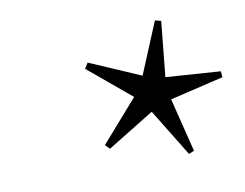

<svg xmlns="http://www.w3.org/2000/svg" viewBox="-46 -787 541 424"><g transform="rotate(-10 224.5 -575.0)"><path d="M359 -428.5 347 -423.5 282 -529.5 177 -465 167.5 -475 249.5 -568.5 153.5 -648.5 161.5 -661 276 -611.5 324 -727 337.5 -723.5 325 -599.5 448 -591 449 -577.5 329 -549Z"/></g></svg>

Font: Newsreader Display Medium
Style: Italic
Weight: 500
Italic angle: -17°
Designer: Hugues Gentile
Foundry: Production Type
Version: Version 1.001